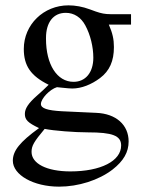

<svg xmlns="http://www.w3.org/2000/svg" viewBox="-20 -480 540 718"><path d="M470 -388V-427H393C373 -427 358 -430 338 -437L316 -445C289 -455 262 -460 236 -460C143 -460 69 -388 69 -297C69 -234 95 -196 162 -163C148 -149 134 -136 119 -123C86 -94 73 -74 73 -54C73 -32 84 -21 126 -1C54 51 28 84 28 121C28 174 105 218 201 218C273 218 349 194 401 154C442 122 461 89 461 49C461 -13 414 -55 340 -58L211 -64C157 -67 133 -75 133 -91C133 -111 166 -146 193 -154L212 -152C230 -150 244 -149 250 -149C285 -149 322 -164 354 -188C390 -215 406 -252 406 -304C406 -333 401 -356 387 -388ZM152 -338C152 -397 180 -432 226 -432C257 -432 283 -415 299 -385C318 -350 329 -305 329 -264C329 -209 300 -174 255 -174C193 -174 152 -239 152 -335ZM433 64C433 122 357 161 243 161C155 161 98 132 98 88C98 65 107 50 147 2C181 9 260 15 309 15C400 15 433 27 433 64Z"/></svg>

Font: XITS Math
Style: Regular
Weight: 400
Designer: MicroPress Inc., with final additions and corrections provided by Coen Hoffman, Elsevier (retired)
Version: Version 1.108